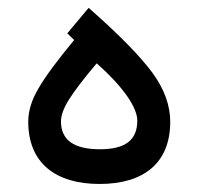

<svg xmlns="http://www.w3.org/2000/svg" viewBox="-20 -458 491 478"><path d="M131.8 -155.8C131.8 -170.9 138.7 -189.5 151.9 -210.4C165 -231.4 188 -261.7 220.7 -300.3C288.6 -240.2 321.8 -189.5 321.8 -157.7C321.8 -108.4 291 -86.4 228.5 -86.4C164.1 -86.4 131.8 -109.4 131.8 -155.8ZM228 0C337.4 0 403.8 -51.8 403.8 -154.8C403.8 -195.3 389.2 -236.3 359.4 -276.9C329.6 -317.4 276.9 -371.6 200.7 -438.5L147.5 -375L164.6 -358.4C122.1 -307.1 92.3 -266.6 75.7 -237.8C58.6 -209 50.3 -181.2 50.3 -155.3C50.3 -52.2 118.2 0 228 0Z"/></svg>

Font: Shabnam
Style: Regular
Weight: 400
Foundry: DejaVu fonts team - Redesigned by Saber Rastikerdar - Based on Vazir font
Version: Version 5.0.1